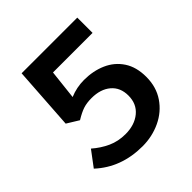

<svg xmlns="http://www.w3.org/2000/svg" viewBox="-189 -840 995 995"><g transform="rotate(-45 308.0 -342.5)"><path d="M34 -84 97 -168Q136 -134 180 -114Q224 -94 277 -94Q344 -94 386.5 -129Q429 -164 429 -225Q429 -284 389.5 -317.5Q350 -351 284 -351Q249 -351 223 -342.5Q197 -334 161 -312L96 -352L119 -698H527V-586H237L219 -424Q269 -445 323 -445Q390 -445 444.5 -421Q499 -397 531 -348.5Q563 -300 563 -228Q563 -154 526 -99.5Q489 -45 427.5 -16Q366 13 295 13Q139 13 34 -84Z"/></g></svg>

Font: Nebula Sans Semibold
Style: Regular
Weight: 600
Designer: Paul D. Hunt for Adobe (as Source Sans)
Foundry: Nebula Entertainment & Broadcasting LLC
Version: Version 1.010